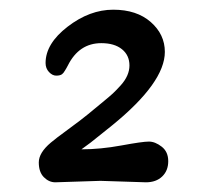

<svg xmlns="http://www.w3.org/2000/svg" viewBox="-20 -662 427 396"><path d="M187 -289 94 -286Q81 -286 70.5 -296.5Q60 -307 60 -327Q60 -347 85 -368Q93 -375 121 -395.5Q149 -416 161 -426Q173 -436 189.5 -449.5Q206 -463 212.5 -469Q219 -475 229 -486Q247 -506 247 -527Q247 -548 231.5 -560.5Q216 -573 189 -573Q143 -573 120 -527Q118 -523 117 -521.5Q116 -520 114 -516.5Q112 -513 111 -512Q110 -511 108 -509Q104 -506 96 -506Q88 -506 81 -513.5Q74 -521 74 -532Q74 -572 119.5 -607Q165 -642 213.5 -642Q262 -642 291 -616.5Q320 -591 320 -555Q320 -492 212 -404Q186 -383 167 -368L148 -354Q187 -354 230.5 -362Q274 -370 287 -370Q300 -370 313.5 -359.5Q327 -349 327 -329.5Q327 -310 314.5 -298Q302 -286 281 -286Z"/></svg>

Font: Macondo
Style: Regular
Weight: 400
Version: Version 2.001